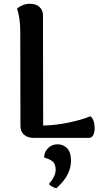

<svg xmlns="http://www.w3.org/2000/svg" viewBox="-20 -728 539 1014"><path d="M208 -65Q272 -66 342 -80.5Q412 -95 457 -114Q468 -107 474 -89.5Q480 -72 480 -52Q480 -30 472.5 -15Q465 0 451 0H156Q126 0 107 -16.5Q88 -33 88 -62L87 -560Q87 -633 70 -682Q80 -692 98 -700Q116 -708 139 -708Q169 -708 188 -691.5Q207 -675 207 -647ZM238 244Q274 203 274 169Q274 137 257 124Q240 111 213 104Q213 76 233 55Q253 34 284 34Q314 34 334.5 55Q355 76 355 121Q355 158 337 193.5Q319 229 278 266Q256 262 238 244Z"/></svg>

Font: Arima Madurai ExtraBold
Style: Regular
Weight: 800
Designer: Joana Correia and Natanael Gama
Foundry: NDISCOVER
Version: Version 1.020